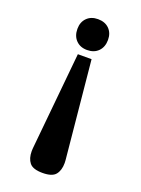

<svg xmlns="http://www.w3.org/2000/svg" viewBox="-138 -543 619 843"><g transform="rotate(20 171.5 -121.0)"><path d="M99 -409Q99 -441 118.5 -460.5Q138 -480 170 -480Q203 -480 222.5 -460.5Q242 -441 242 -409Q242 -376 222.5 -356Q203 -336 170 -336Q138 -336 118.5 -356Q99 -376 99 -409ZM94 164Q94 157 94.5 153Q95 149 95 147L139 -305H203L247 147Q247 149 247.5 153Q248 157 248 164Q248 198 232 218Q216 238 171 238Q126 238 110 218Q94 198 94 164Z"/></g></svg>

Font: Taviraj DemiBold
Style: Regular
Weight: 600
Designer: Katatrad Team
Foundry: CadsonDemak
Version: Version 1.030